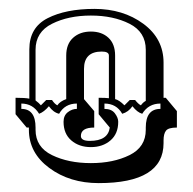

<svg xmlns="http://www.w3.org/2000/svg" viewBox="-20 -724 435 432"><path d="M348 -402Q348 -312 202 -312Q137 -312 91 -346Q45 -380 45 -432V-437H40L15 -467V-504Q37 -504 46 -502V-613Q46 -662 87 -683Q128 -704 192.5 -704Q257 -704 302.5 -670.5Q348 -637 348 -583V-504H353L378 -474V-437Q359 -437 353.5 -430Q348 -423 348 -408ZM129 -599Q129 -625 144.5 -639Q160 -653 184.5 -653Q209 -653 224 -639Q239 -625 239 -599V-501Q248 -499 260 -487L272 -499H284Q291 -490 297 -487Q302 -494 308 -497V-612Q308 -652 271.5 -670.5Q235 -689 184.5 -689Q134 -689 97 -670.5Q60 -652 60 -612V-498Q68 -492 72 -487L84 -499H97Q103 -490 109 -487Q115 -496 129 -501ZM308 -432V-437Q308 -479 341 -479V-491Q314 -491 300 -468Q289 -471 278 -485Q269 -472 255 -468Q242 -491 215 -491V-479Q231 -479 238.5 -469Q246 -459 246 -450Q246 -423 228.5 -408Q211 -393 184.5 -393Q158 -393 140.5 -408Q123 -423 123 -450Q123 -464 132.5 -471.5Q142 -479 153 -479V-491Q126 -491 113 -468Q100 -471 90 -485Q79 -472 68 -468Q54 -491 28 -491V-479Q60 -479 60 -437V-432Q60 -393 97 -375Q134 -357 184.5 -357Q235 -357 271.5 -375Q308 -393 308 -432ZM169 -569V-501L192 -474V-437Q162 -437 162 -418Q162 -407 182 -407Q223 -407 227 -437L202 -467V-504Q218 -504 225 -503V-599Q225 -608 209 -608Q169 -608 169 -569Z"/></svg>

Font: Ewert
Style: Regular
Weight: 400
Designer: Johan Kallas, Mihkel Virkus
Foundry: Johan Kallas, Mihkel Virkus
Version: Version 1.001